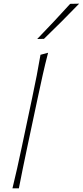

<svg xmlns="http://www.w3.org/2000/svg" viewBox="-20 -1028 452 1048"><path d="M48 0Q61.5 -56.5 73.5 -108.8Q85.5 -161 98 -221.5L155.5 -493.5Q169 -557 180.5 -616Q192 -675 201 -729L242.5 -740Q226.5 -678.5 213 -618.2Q199.5 -558 186 -494L128 -221Q115 -159.5 104.5 -108Q94 -56.5 83 0ZM183 -815Q276 -911 363 -1007L412 -1008Q365.5 -959.5 317.5 -911.8Q269.5 -864 220 -816Z"/></svg>

Font: Commissioner Flair Thin
Style: Italic
Weight: 100
Italic angle: -12°
Designer: Kostas Bartsokas
Foundry: Kostas Bartsokas
Version: Version 1.000; ttfautohint (v1.8.3)